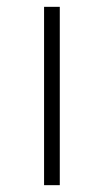

<svg xmlns="http://www.w3.org/2000/svg" viewBox="-20 -542 304 562"><path d="M155 -522H109V0H155Z"/></svg>

Font: Fira Sans ExtraLight
Style: Regular
Weight: 200
Designer: bBox Type GmbH & Carrois Corporate GbR & Edenspiekermann AG
Foundry: bBox Type GmbH & Carrois Corporate GbR & Edenspiekermann AG
Version: Version 4.300;PS 004.300;hotconv 1.0.88;makeotf.lib2.5.64775